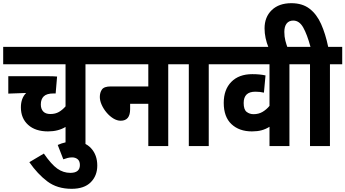

<svg xmlns="http://www.w3.org/2000/svg" viewBox="-20 -916 2166 1204"><path d="M593 -513H516V0H391V-120Q345 -92 281 -92Q202 -92 156.5 -133Q111 -174 111 -243Q111 -300 144 -333L32 -329V-438H289Q302 -438 315.5 -437.5Q329 -437 338 -436L329 -330H316Q273 -330 254.5 -312Q236 -294 236 -261Q236 -233 251 -217Q266 -201 296 -201Q327 -201 349.5 -214Q372 -227 391 -249V-513H0V-622H593Z M342 -7Q391 -29 443 -29Q512 -29 551 13.5Q590 56 590 122Q590 186 549 227Q508 268 429 268Q339 268 277.5 222Q216 176 164 101L255 47Q302 115 339.5 141.5Q377 168 421 168Q481 168 481 119Q481 94 467 82.5Q453 71 432 71Q418 71 404 74.5Q390 78 377 83Z M580 -622H1112V-513H1035V0H910V-265H796V-231Q796 -159 737 -159Q714 -159 691 -173Q668 -187 648.5 -210Q629 -233 617.5 -259Q606 -285 606 -308Q606 -336 619.5 -355Q633 -374 675 -374H910V-513H580Z M1289 -513V0H1164V-513H1099V-622H1366V-513Z M1872 -513H1795V0H1670V-121Q1646 -106 1620 -99Q1594 -92 1560 -92Q1480 -92 1431.5 -137.5Q1383 -183 1383 -271Q1383 -354 1430.5 -402.5Q1478 -451 1562 -451Q1610 -451 1645 -443L1635 -335Q1611 -341 1581 -341Q1508 -341 1508 -270Q1508 -229 1526.5 -214.5Q1545 -200 1570 -200Q1602 -200 1626.5 -214.5Q1651 -229 1670 -252V-513H1353V-622H1872Z M1665 -615Q1639 -678 1639 -738Q1639 -809 1684 -852.5Q1729 -896 1807 -896Q1876 -896 1921 -861.5Q1966 -827 1993.5 -765.5Q2021 -704 2038 -622H2126V-513H2049V0H1924V-513H1859V-622H1927Q1906 -700 1881.5 -743.5Q1857 -787 1819 -787Q1792 -787 1777.5 -768.5Q1763 -750 1763 -716Q1763 -686 1769.5 -661Q1776 -636 1784 -615Z"/></svg>

Font: Noto Sans Condensed
Style: Bold
Weight: 700
Width: 3
Designer: Monotype Design Team
Foundry: Monotype Imaging Inc.
Version: Version 2.013; ttfautohint (v1.8.4.7-5d5b)